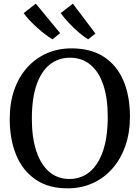

<svg xmlns="http://www.w3.org/2000/svg" viewBox="-20 -1015 760 1046"><path d="M354 11Q247 12.5 175.5 -35.8Q104 -84 68.5 -169.8Q33 -255.5 33 -367Q33 -455.5 58 -526.2Q83 -597 128.5 -647.5Q174 -698 235.5 -724.8Q297 -751.5 369 -751.5Q475 -751.5 545.8 -705.5Q616.5 -659.5 652.2 -576Q688 -492.5 688 -380Q688 -292 663 -220.5Q638 -149 593 -97.5Q548 -46 487 -18Q426 10 354 11ZM358.5 -40Q421.5 -40 468.2 -78.2Q515 -116.5 541 -192Q567 -267.5 567 -379.5Q567 -479.5 543.2 -551.2Q519.5 -623 473.2 -661.8Q427 -700.5 361 -700.5Q298.5 -700.5 251.8 -663.8Q205 -627 179.2 -553.2Q153.5 -479.5 153.5 -367Q153.5 -267.5 177.2 -194Q201 -120.5 246.8 -80.2Q292.5 -40 358.5 -40ZM265.5 -801Q248 -811.5 226.8 -827.5Q205.5 -843.5 183.5 -863.2Q161.5 -883 142 -903.5Q122.5 -924 109 -943.5L175 -995L307.5 -834.5L266.5 -801ZM459.5 -801Q436.5 -815 408.8 -838.8Q381 -862.5 355 -890.2Q329 -918 310.5 -943.5L377 -995L500 -832L460.5 -801Z"/></svg>

Font: Merriweather 24pt
Style: Regular
Weight: 400
Designer: Eben Sorkin
Foundry: Eben Sorkin
Version: Version 2.100